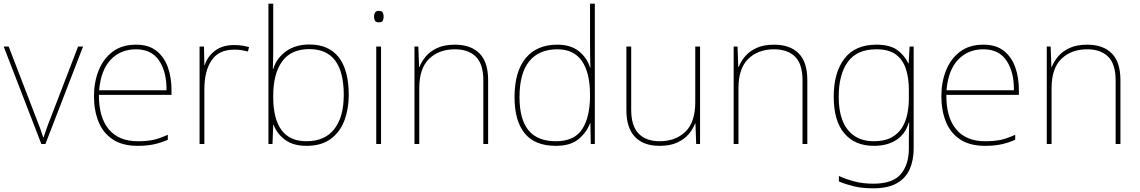

<svg xmlns="http://www.w3.org/2000/svg" viewBox="-20 -780 6173 1040"><path d="M204 0 0 -528H27L177 -138Q190 -106 198 -83.5Q206 -61 214 -36H216Q225 -61 232.5 -83.5Q240 -106 253 -138L403 -528H430L226 0Z M717 -538Q785 -538 827 -505Q869 -472 889 -416.5Q909 -361 909 -291V-266H516Q515 -145 569 -80Q623 -15 726 -15Q774 -15 808.5 -22Q843 -29 889 -50V-23Q851 -6 812.5 2Q774 10 726 10Q643 10 590.5 -25Q538 -60 513.5 -121Q489 -182 489 -259Q489 -334 514 -397.5Q539 -461 589.5 -499.5Q640 -538 717 -538ZM717 -513Q633 -513 579.5 -456.5Q526 -400 517 -291H882Q883 -390 842 -451.5Q801 -513 717 -513Z M1248 -536Q1272 -536 1291.5 -533Q1311 -530 1329 -525L1323 -501Q1304 -506 1287.5 -508.5Q1271 -511 1248 -511Q1165 -511 1126 -453Q1087 -395 1087 -297V0H1061V-528H1085L1087 -427H1089Q1103 -473 1143.5 -504.5Q1184 -536 1248 -536Z M1460 -525Q1460 -501 1459.5 -466Q1459 -431 1458 -406H1460Q1477 -464 1528.5 -501.5Q1580 -539 1656 -539Q1761 -539 1815 -469.5Q1869 -400 1869 -266Q1869 -190 1845.5 -127.5Q1822 -65 1771.5 -27.5Q1721 10 1640 10Q1569 10 1524.5 -22.5Q1480 -55 1462 -104H1460L1456 0H1434V-760H1460ZM1656 -514Q1556 -514 1508 -447Q1460 -380 1460 -263V-253Q1460 -137 1504.5 -76Q1549 -15 1640 -15Q1739 -15 1790.5 -80.5Q1842 -146 1842 -266Q1842 -514 1656 -514Z M2031 -721Q2049 -721 2053.5 -711.5Q2058 -702 2058 -690Q2058 -677 2053.5 -668Q2049 -659 2031 -659Q2016 -659 2011 -668Q2006 -677 2006 -690Q2006 -702 2011 -711.5Q2016 -721 2031 -721ZM2044 -528V0H2018V-528Z M2444 -538Q2530 -538 2577 -491Q2624 -444 2624 -346V0H2598V-345Q2598 -433 2557.5 -473Q2517 -513 2444 -513Q2358 -513 2304.5 -461.5Q2251 -410 2251 -302V0H2225V-528H2246L2250 -417H2252Q2264 -448 2287.5 -475.5Q2311 -503 2349.5 -520.5Q2388 -538 2444 -538Z M2991 10Q2877 10 2822 -58Q2767 -126 2767 -254Q2767 -391 2827 -464.5Q2887 -538 2999 -538Q3071 -538 3115.5 -502.5Q3160 -467 3176 -414H3178Q3177 -448 3176.5 -480Q3176 -512 3176 -543V-760H3202V0H3180L3178 -113H3176Q3158 -63 3114 -26.5Q3070 10 2991 10ZM2991 -15Q3091 -15 3133.5 -80.5Q3176 -146 3176 -263V-266Q3176 -386 3132 -449.5Q3088 -513 2999 -513Q2900 -513 2847 -448.5Q2794 -384 2794 -254Q2794 -134 2842.5 -74.5Q2891 -15 2991 -15Z M3772 -528V0H3751L3747 -111H3745Q3734 -81 3710 -53Q3686 -25 3647.5 -7.5Q3609 10 3553 10Q3465 10 3419 -39Q3373 -88 3373 -182V-528H3399V-186Q3399 -98 3439 -56.5Q3479 -15 3553 -15Q3639 -15 3692.5 -66.5Q3746 -118 3746 -226V-528Z M4173 -538Q4259 -538 4306 -491Q4353 -444 4353 -346V0H4327V-345Q4327 -433 4286.5 -473Q4246 -513 4173 -513Q4087 -513 4033.5 -461.5Q3980 -410 3980 -302V0H3954V-528H3975L3979 -417H3981Q3993 -448 4016.5 -475.5Q4040 -503 4078.5 -520.5Q4117 -538 4173 -538Z M4727 -538Q4800 -538 4839.5 -509.5Q4879 -481 4900 -437H4902L4907 -528H4929V25Q4929 88 4907.5 136.5Q4886 185 4838 212.5Q4790 240 4710 240Q4649 240 4604.5 229Q4560 218 4524 203V173Q4560 190 4607 202.5Q4654 215 4710 215Q4816 215 4859.5 163Q4903 111 4903 25V-17Q4903 -46 4903.5 -67Q4904 -88 4905 -117H4903Q4885 -55 4836 -22.5Q4787 10 4713 10Q4611 10 4553.5 -57.5Q4496 -125 4496 -256Q4496 -387 4554 -462.5Q4612 -538 4727 -538ZM4727 -513Q4622 -513 4572.5 -445Q4523 -377 4523 -256Q4523 -138 4572.5 -76.5Q4622 -15 4713 -15Q4772 -15 4809 -35.5Q4846 -56 4866.5 -89.5Q4887 -123 4895 -164Q4903 -205 4903 -246V-294Q4903 -357 4887 -406.5Q4871 -456 4833 -484.5Q4795 -513 4727 -513Z M5307 -538Q5375 -538 5417 -505Q5459 -472 5479 -416.5Q5499 -361 5499 -291V-266H5106Q5105 -145 5159 -80Q5213 -15 5316 -15Q5364 -15 5398.5 -22Q5433 -29 5479 -50V-23Q5441 -6 5402.5 2Q5364 10 5316 10Q5233 10 5180.5 -25Q5128 -60 5103.5 -121Q5079 -182 5079 -259Q5079 -334 5104 -397.5Q5129 -461 5179.5 -499.5Q5230 -538 5307 -538ZM5307 -513Q5223 -513 5169.5 -456.5Q5116 -400 5107 -291H5472Q5473 -390 5432 -451.5Q5391 -513 5307 -513Z M5869 -538Q5955 -538 6002 -491Q6049 -444 6049 -346V0H6023V-345Q6023 -433 5982.5 -473Q5942 -513 5869 -513Q5783 -513 5729.5 -461.5Q5676 -410 5676 -302V0H5650V-528H5671L5675 -417H5677Q5689 -448 5712.5 -475.5Q5736 -503 5774.5 -520.5Q5813 -538 5869 -538Z"/></svg>

Font: Noto Sans Khmer UI Thin
Style: Regular
Weight: 100
Designer: Danh Hong and the Monotype Design Team
Foundry: Monotype Imaging Inc.
Version: Version 2.002; ttfautohint (v1.8.4.7-5d5b)